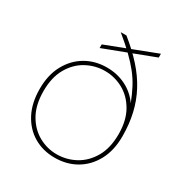

<svg xmlns="http://www.w3.org/2000/svg" viewBox="-169 -829 910 964"><g transform="rotate(30 286.5 -347.5)"><path d="M284 12Q216 12 162.5 -19.5Q109 -51 78 -110Q47 -169 47 -251Q47 -332 79 -390.5Q111 -449 165 -480.5Q219 -512 287 -512Q347 -512 397 -487Q447 -462 479 -416Q462 -460 443.5 -495Q425 -530 400 -561.5Q375 -593 340.5 -626.5Q306 -660 257 -700H290Q350 -652 395 -602Q440 -552 469 -497.5Q498 -443 512 -382Q526 -321 526 -251Q526 -169 494 -110Q462 -51 407.5 -19.5Q353 12 284 12ZM284 -8Q341 -8 391 -35Q441 -62 472.5 -116Q504 -170 504 -251Q504 -330 473 -384Q442 -438 392.5 -465Q343 -492 287 -492Q231 -492 181 -465Q131 -438 100 -384Q69 -330 69 -251Q69 -170 100 -116Q131 -62 180 -35Q229 -8 284 -8ZM205 -578V-599L486 -707V-685Z"/></g></svg>

Font: DM Sans 16pt Thin
Style: Regular
Weight: 250
Version: Version 4.004;gftools[0.9.30]